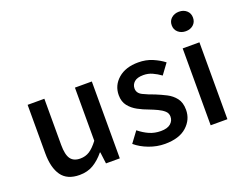

<svg xmlns="http://www.w3.org/2000/svg" viewBox="-108 -889 1412 1110"><g transform="rotate(-20 598.5 -334.5)"><path d="M212 11Q136 11 101.5 -37.5Q67 -86 67 -175V-473H170V-189Q170 -129 188.5 -103Q207 -77 248 -77Q280 -77 305 -93Q330 -109 358 -146V-473H462V0H377L368 -71H365Q334 -33 297.5 -11Q261 11 212 11Z M737 11Q688 11 640 -7Q592 -25 558 -54L607 -120Q638 -95 670 -81Q702 -67 740 -67Q780 -67 800 -84Q820 -101 820 -127Q820 -148 804.5 -162Q789 -176 765.5 -187Q742 -198 716 -208Q685 -219 653.5 -236Q622 -253 601.5 -279Q581 -305 581 -345Q581 -405 627 -445Q673 -485 751 -485Q799 -485 838.5 -468Q878 -451 906 -429L859 -365Q834 -383 808.5 -394.5Q783 -406 754 -406Q716 -406 698 -390Q680 -374 680 -350Q680 -321 710.5 -306Q741 -291 781 -277Q813 -264 844.5 -248Q876 -232 897 -205Q918 -178 918 -133Q918 -73 871.5 -31Q825 11 737 11Z M1021 0V-473H1124V0ZM1073 -560Q1045 -560 1026 -576.5Q1007 -593 1007 -620Q1007 -647 1026 -663.5Q1045 -680 1073 -680Q1101 -680 1119.5 -663.5Q1138 -647 1138 -620Q1138 -593 1119.5 -576.5Q1101 -560 1073 -560Z"/></g></svg>

Font: Narnoor Medium
Style: Regular
Weight: 500
Designer: S. Sridhar Murthy
Foundry: SIL International
Version: Version 3.000